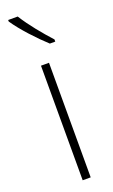

<svg xmlns="http://www.w3.org/2000/svg" viewBox="-151 -799 489 833"><g transform="rotate(-20 94.0 -382.0)"><path d="M54 -764H10V-757C42 -709 102 -645 145 -606H170V-616C131 -659 85 -714 54 -764ZM113 0V-529H76V0Z"/></g></svg>

Font: Noto Sans Arabic UI Cn XLt
Style: Regular
Weight: 200
Width: 3
Designer: Monotype Design Team, Nadine Chahine and Nizar Qandah
Foundry: Monotype Imaging Inc.
Version: Version 2.010